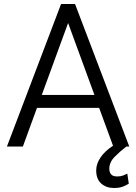

<svg xmlns="http://www.w3.org/2000/svg" viewBox="-20 -731 679 958"><path d="M14.6 0 284.7 -710.9H354.5L625 0H610.8Q578.6 24.4 552 51.5Q525.4 78.6 525.4 111.3Q525.4 127.9 534.2 138.7Q543 149.4 565.4 149.4Q582.5 149.4 595 144.5Q607.4 139.6 615.2 135.3L622.6 185.5Q611.3 192.9 593.5 200Q575.7 207 548.3 207Q510.3 207 485.1 184.8Q460 162.6 460 119.1Q460 86.9 481.2 55.2Q502.4 23.4 543.9 -3.9L474.6 -192.9H164.6L94.2 0ZM188.5 -257.3H451.2L319.8 -616.2Z"/></svg>

Font: Vazirmatn UI Light
Style: Regular
Weight: 300
Designer: Saber Rastikerdar
Foundry: Saber Rastikerdar
Version: Version 33.003